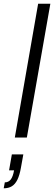

<svg xmlns="http://www.w3.org/2000/svg" viewBox="-66 -743 292 1037"><path d="M14 0 140 -723H206L79 0ZM-46 274 -40 242Q-20 242 -8 226.5Q4 211 10 177H-17L-2 91H60L47 163Q40 203 28 227.5Q16 252 -2 263Q-20 274 -46 274Z"/></svg>

Font: Archivo Condensed Light
Style: Italic
Weight: 300
Width: 3
Italic angle: -10°
Designer: Hector Gatti
Foundry: Omnibus-Type
Version: Version 2.001